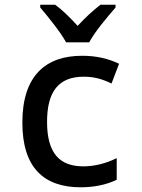

<svg xmlns="http://www.w3.org/2000/svg" viewBox="-20 -786 603 816"><path d="M261 -606H359C383 -651 437 -715 471 -754V-766H407C374 -740 344 -713 310 -676C278 -711 245 -744 214 -766H151V-754C185 -714 237 -650 261 -606ZM323 10C377 10 431 0 476 -22V-114C432 -92 383 -79 334 -79C234 -79 180 -134 180 -268C180 -397 229 -460 336 -460C376 -460 411 -452 454 -431L486 -515C438 -538 387 -549 329 -549C176 -549 75 -466 75 -265C75 -74 166 10 323 10Z"/></svg>

Font: Noto Sans Mono SemiCondensed Medium
Style: Regular
Weight: 500
Width: 4
Designer: Monotype Design Team
Foundry: Monotype Imaging Inc.
Version: Version 2.014